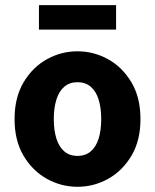

<svg xmlns="http://www.w3.org/2000/svg" viewBox="-20 -705 595 737"><path d="M277.5 12Q214.8 12 159.7 -18.7Q104.6 -49.5 70.2 -107.5Q35.9 -165.6 35.9 -247.9Q35.9 -330.4 70.2 -388.5Q104.6 -446.7 159.7 -477.4Q214.8 -508.1 277.5 -508.1Q340.3 -508.1 395.3 -477.4Q450.3 -446.7 484.8 -388.5Q519.2 -330.4 519.2 -247.9Q519.2 -165.6 484.8 -107.5Q450.3 -49.5 395.3 -18.7Q340.3 12 277.5 12ZM277.5 -106.6Q307.9 -106.6 328.3 -123.9Q348.7 -141.2 358.6 -173.1Q368.5 -205 368.5 -247.9Q368.5 -290.8 358.6 -322.8Q348.7 -354.7 328.3 -372.1Q307.9 -389.5 277.5 -389.5Q247.1 -389.5 226.8 -372.1Q206.5 -354.7 196.5 -322.8Q186.5 -290.8 186.5 -247.9Q186.5 -205 196.5 -173.1Q206.5 -141.2 226.8 -123.9Q247.1 -106.6 277.5 -106.6ZM129.5 -591.5V-685.4H425.6V-591.5Z"/></svg>

Font: SourceSans3VF
Style: Regular
Weight: 200
Designer: Paul D. Hunt
Foundry: Adobe
Version: Version 3.052;hotconv 1.1.0;makeotfexe 2.6.0